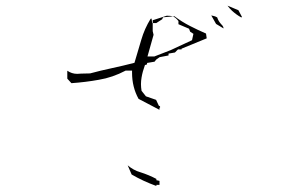

<svg xmlns="http://www.w3.org/2000/svg" viewBox="-20 -712 1040 663"><path d="M520 -73.7H530.8V-87.4L520 -89.8V-94.2Q494.1 -107.9 464.8 -117.2Q440.9 -124 420.9 -141.1L434.6 -109.4Q474.1 -86.4 520 -69.8ZM246.6 -457Q228 -457 212.4 -467.8V-440.4L226.6 -424.8Q275.4 -428.2 321.3 -436.5Q368.7 -444.3 414.1 -468.3H436V-460.9Q436 -411.1 458.5 -370.6L529.3 -333.5H530.8V-340.3H532.7V-344.7L528.3 -347.2L519 -367.2L483.9 -379.4L468.8 -398.4Q466.8 -410.6 466.8 -421.6Q466.8 -432.6 468.8 -444.3Q472.2 -464.8 480.5 -487.3L487.8 -489.7V-494.6L513.7 -499L519.5 -506.3L531.2 -514.6L562 -520.5V-526.9L584.5 -530.8V-531.2L594.7 -541.5H606.9V-543.9L693.8 -579.6L691.4 -596.2Q663.1 -608.4 635.5 -622.6Q607.9 -636.7 582.5 -655.8L543 -652.3L540 -645.5L519.5 -632.3H505.4L503.4 -647.9L500 -647Q479 -612.8 468 -575Q457 -537.1 444.3 -495.1Q404.8 -484.9 366 -476.6Q327.1 -468.3 291 -458.5H290Q271 -458.5 259.8 -457.8Q248.5 -457 246.6 -457ZM513.2 -517.1H499H489.3L510.3 -591.8L507.3 -604.5V-642.1L555.7 -657.7H556.6Q568.4 -657.7 575.7 -655.8Q585.4 -652.8 594.7 -641.1L596.2 -639.2V-628.4L632.8 -612.8L636.7 -602.5L647.9 -595.2L643.1 -573.2L569.8 -539.1ZM726.1 -629.4 752 -613.8Q751.5 -621.1 745.1 -627Q733.9 -638.7 730 -651.9Q722.7 -656.2 716.3 -657.2Q712.9 -657.7 709.5 -658.7ZM765.6 -692.4Q772.5 -683.1 781.2 -674.8Q796.9 -660.6 813 -651.9L814.5 -652.3L815.4 -653.8L803.2 -676.8Z"/></svg>

Font: Bakudai
Style: ExtraLight
Weight: 200
Version: Version 1.48